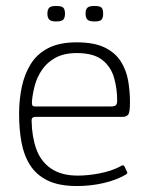

<svg xmlns="http://www.w3.org/2000/svg" viewBox="-20 -619 495 644"><path d="M44 -237Q44 -284 53 -327Q62 -370 83 -404Q104 -438 141.5 -457.5Q179 -477 237 -477Q296 -477 331.5 -459.5Q367 -442 385.5 -412.5Q404 -383 410 -347.5Q416 -312 416 -276Q416 -241 409.5 -234Q403 -227 391 -227H97Q95 -227 90.5 -225Q86 -223 86 -214Q87 -160 102 -118.5Q117 -77 151.5 -53.5Q186 -30 241 -30Q275 -30 314 -37.5Q353 -45 382 -60Q388 -64 391.5 -64.5Q395 -65 398 -60L406 -43Q408 -40 407 -38.5Q406 -37 403 -34Q371 -15 327.5 -5Q284 5 238 5Q178 5 140 -13.5Q102 -32 81 -65Q60 -98 52 -142Q44 -186 44 -237ZM373 -282Q373 -322 362.5 -358.5Q352 -395 323 -418Q294 -441 237 -441Q195 -441 166.5 -425.5Q138 -410 121 -385Q104 -360 96.5 -331.5Q89 -303 87 -277Q87 -269 88.5 -265.5Q90 -262 98 -262H353Q363 -262 368 -265.5Q373 -269 373 -282ZM198 -573Q198 -560 192.5 -553.5Q187 -547 168 -547Q151 -547 145 -553.5Q139 -560 139 -573Q139 -587 145 -593Q151 -599 168 -599Q187 -599 192.5 -593Q198 -587 198 -573ZM326 -573Q326 -560 321 -553.5Q316 -547 297 -547Q279 -547 273 -553.5Q267 -560 267 -573Q267 -587 273 -593Q279 -599 297 -599Q316 -599 321 -593Q326 -587 326 -573Z"/></svg>

Font: Glory ExtraLight
Style: Regular
Weight: 250
Version: Version 1.011